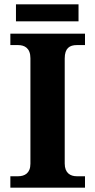

<svg xmlns="http://www.w3.org/2000/svg" viewBox="-20 -870 441 890"><path d="M54 -771H344V-850H54ZM28 0H374V-53H336C306 -53 280 -68 280 -112V-599C280 -647 303 -661 336 -661H374V-714H28V-661H64C94 -661 121 -647 121 -600V-111C121 -67 94 -53 64 -53H28Z"/></svg>

Font: Noto Serif Lao
Style: Bold
Weight: 700
Designer: Monotype Design Team
Foundry: Monotype Imaging Inc.
Version: Version 2.003